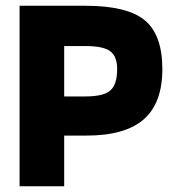

<svg xmlns="http://www.w3.org/2000/svg" viewBox="-20 -647 601 667"><path d="M203 -176V0H48V-627H277Q422 -627 483 -576.5Q544 -526 544 -407Q544 -289 479.5 -232.5Q415 -176 280 -176ZM387 -407Q387 -451 363 -469Q339 -487 277 -487H203V-312H277Q340 -312 363.5 -333Q387 -354 387 -407Z"/></svg>

Font: Blinker
Style: Bold
Weight: 700
Designer: Juergen Huber
Foundry: supertype
Version: Version 1.015;PS 1.15;hotconv 1.0.88;makeotf.lib2.5.647800; 